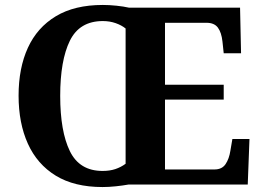

<svg xmlns="http://www.w3.org/2000/svg" viewBox="-20 -745 1059 775"><path d="M394 10Q280 10 205 -36Q130 -82 92.5 -165Q55 -248 55 -359Q55 -470 92.5 -552Q130 -634 205.5 -679.5Q281 -725 395 -725Q421 -725 450 -722Q479 -719 501 -714H949L953 -530H883L878 -577Q874 -614 859.5 -633.5Q845 -653 814 -653H646V-403H883V-343H646V-61H846Q876 -61 890.5 -82.5Q905 -104 910 -137L918 -184H987L980 0H498Q476 4 447.5 7Q419 10 394 10ZM394 -55Q423 -55 445.5 -62.5Q468 -70 487 -84V-630Q471 -643 447 -651.5Q423 -660 395 -660Q301 -660 262 -580.5Q223 -501 223 -358Q223 -215 262 -135Q301 -55 394 -55Z"/></svg>

Font: Noto Naskh Arabic
Style: Bold
Weight: 700
Designer: Monotype Design Team, David Williams, Mohamad Dakak and Nizar Qandah
Foundry: Monotype Imaging Inc.
Version: Version 2.016